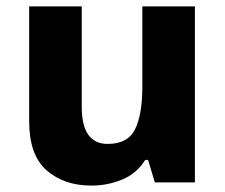

<svg xmlns="http://www.w3.org/2000/svg" viewBox="-20 -569 702 599"><path d="M588 -549H424V-297Q424 -212 401.5 -166Q379 -120 316 -120Q235 -120 235 -236V-549H71V-191Q71 -85 125.5 -37.5Q180 10 265 10Q316 10 361.5 -9Q407 -28 433 -70H442L463 0H588Z"/></svg>

Font: Noto Sans UI Extra
Style: Regular
Weight: 800
Designer: Monotype Design Team
Foundry: Monotype Imaging Inc.
Version: Version 1.901